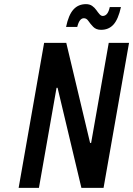

<svg xmlns="http://www.w3.org/2000/svg" viewBox="-20 -907 643 927"><path d="M70 0 193 -700H300L415 -217H420L505 -700H603L480 0H373L258 -483H253L168 0ZM468 -763Q444 -763 430 -777.5Q416 -792 407 -805.5Q398 -819 385 -819Q363 -819 353 -777H299Q311 -835 334.5 -861Q358 -887 395 -887Q413 -887 425 -878.5Q437 -870 445 -858.5Q453 -847 460.5 -838.5Q468 -830 476 -830Q501 -830 510 -873H564Q551 -814 528 -788.5Q505 -763 468 -763Z"/></svg>

Font: Cuprum Medium
Style: Italic
Weight: 500
Italic angle: -10°
Version: Version 3.000